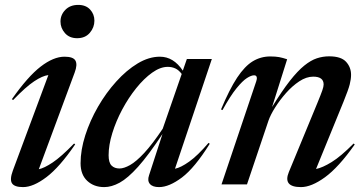

<svg xmlns="http://www.w3.org/2000/svg" viewBox="-20 -753 1487 784"><path d="M227 -665Q227 -692.5 246.8 -712.8Q266.5 -733 299.5 -733Q330.5 -733 348 -714Q365.5 -695 365.5 -668.5Q365.5 -641 346.8 -619Q328 -597 295 -597Q263.5 -597 245.2 -617.8Q227 -638.5 227 -665ZM32.5 -56.5 177.5 -446.5Q153.5 -443.5 119.8 -421.2Q86 -399 33.5 -344.5L28.5 -348Q93.5 -440.5 146 -481Q198.5 -521.5 243.5 -521.5Q279.5 -521.5 288.2 -505.2Q297 -489 285 -457L138.5 -62Q160.5 -66.5 195 -89.5Q229.5 -112.5 282.5 -167L287 -163.5Q223.5 -70.5 169.8 -29.8Q116 11 74 11Q39 11 29 -4.5Q19 -20 32.5 -56.5Z M588.5 -37 643.5 -206Q586 -119 543.8 -72Q501.5 -25 468.5 -7Q435.5 11 405.5 11Q363.5 11 336.2 -14.5Q309 -40 309 -86.5Q309 -140.5 328.2 -200.5Q347.5 -260.5 380.2 -317.2Q413 -374 454.8 -420.2Q496.5 -466.5 542.2 -494Q588 -521.5 633 -521.5Q688.5 -521.5 726.5 -464.5L743 -512H845L694.5 -64Q718 -68.5 752.5 -93Q787 -117.5 831.5 -169.5L836.5 -166Q775 -67.5 722.8 -28.2Q670.5 11 629.5 11Q603 11 592 -2Q581 -15 588.5 -37ZM423.5 -119Q423.5 -89 435.5 -77Q447.5 -65 468 -65Q486 -65 511 -79Q536 -93 569 -128.5Q602 -164 644.5 -227.5L722 -451Q710 -467 696 -473.5Q682 -480 665 -480Q634.5 -480 601.2 -456.2Q568 -432.5 536.2 -393Q504.5 -353.5 479 -305.8Q453.5 -258 438.5 -209.2Q423.5 -160.5 423.5 -119Z M888.5 -303.5 882.5 -306Q917 -388.5 948.2 -435.8Q979.5 -483 1012.2 -502.8Q1045 -522.5 1083.5 -522.5Q1105 -522.5 1119.8 -519.8Q1134.5 -517 1152.5 -511L1091 -316Q1131.5 -382 1163.5 -422.8Q1195.5 -463.5 1222.5 -485.2Q1249.5 -507 1274 -515Q1298.5 -523 1324 -523Q1372.5 -523 1393 -500.8Q1413.5 -478.5 1413.5 -447.5Q1413.5 -430 1408 -408.2Q1402.5 -386.5 1383 -338.5L1270.5 -63Q1296.5 -68 1334.2 -91.2Q1372 -114.5 1424 -167L1428.5 -163Q1362.5 -69.5 1307 -29.2Q1251.5 11 1209 11Q1134 11 1159.5 -50.5L1276 -332.5Q1291 -369 1296.2 -384.2Q1301.5 -399.5 1301.5 -408Q1301.5 -440 1259 -440Q1231 -440 1202.2 -421Q1173.5 -402 1148 -373.2Q1122.5 -344.5 1103.5 -314.2Q1084.5 -284 1076.5 -261L988.5 0H884.5L1026.5 -421.5Q1030 -431 1028.2 -438.2Q1026.5 -445.5 1017.5 -445.5Q1006 -445.5 988.2 -434.2Q970.5 -423 945.5 -392.2Q920.5 -361.5 888.5 -303.5Z"/></svg>

Font: Newsreader Display Medium
Style: Italic
Weight: 500
Italic angle: -17°
Designer: Hugues Gentile
Foundry: Production Type
Version: Version 1.001